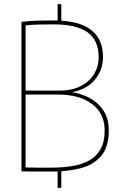

<svg xmlns="http://www.w3.org/2000/svg" viewBox="-20 -830 597 930"><path d="M230 1Q179 1 143.5 1Q108 1 84 0V-724Q123 -729 160.5 -730Q198 -731 239 -731Q305 -731 350.5 -718.5Q396 -706 424.5 -682.5Q453 -659 466 -626.5Q479 -594 479 -553Q479 -491 438.5 -442.5Q398 -394 313 -380L325 -384Q375 -377 416.5 -354Q458 -331 482.5 -292.5Q507 -254 507 -198Q507 -118 470 -74.5Q433 -31 370 -15Q307 1 230 1ZM231 -18Q283 -18 329 -25.5Q375 -33 410.5 -52Q446 -71 466.5 -106.5Q487 -142 487 -198Q487 -280 426 -326Q365 -372 262 -372H104V-19Q125 -18 157 -18Q189 -18 231 -18ZM263 -391Q330 -391 373 -414Q416 -437 437 -473.5Q458 -510 458 -552Q458 -635 404 -673.5Q350 -712 239 -712Q197 -712 163.5 -711Q130 -710 104 -707V-391ZM277 -720H259V-810H277ZM277 80H259V-10H277Z"/></svg>

Font: Murecho Thin
Style: Regular
Weight: 100
Designer: Neil Summerour
Foundry: Positype
Version: Version 1.010